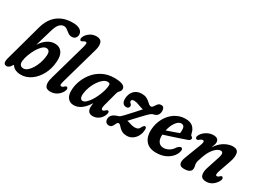

<svg xmlns="http://www.w3.org/2000/svg" viewBox="-38 -1356 2673 1992"><g transform="rotate(30 1298.5 -360.0)"><path d="M260 -539.5 201 -339.5Q233.5 -391 275.2 -419.5Q317 -448 365 -448Q420.5 -448 450 -407.8Q479.5 -367.5 472.5 -290.5Q466.5 -207 430.2 -139Q394 -71 337.8 -30.8Q281.5 9.5 216 9.5Q178.5 9.5 149.5 -3.8Q120.5 -17 105 -44.5L81.5 -12.5Q64 6 44 6Q-5.5 6 15 -69.5L136 -510Q165.5 -617 236.5 -672.8Q307.5 -728.5 417 -728.5Q475.5 -728.5 505.2 -707.5Q535 -686.5 535 -654Q535 -629 519.8 -612Q504.5 -595 477.5 -595Q453 -595 433 -609.2Q413 -623.5 394.5 -638Q376 -652.5 356 -652.5Q326 -652.5 302 -627.5Q278 -602.5 260 -539.5ZM311 -363.5Q286.5 -363.5 261.5 -339.2Q236.5 -315 215.2 -278Q194 -241 179.2 -201Q164.5 -161 160.5 -128.5Q155.5 -94 168.5 -77Q181.5 -60 207 -60Q232.5 -60 256.2 -80.8Q280 -101.5 299.8 -134.2Q319.5 -167 332.5 -205Q345.5 -243 349.5 -277.5Q357 -326.5 345.5 -345Q334 -363.5 311 -363.5Z M761.5 -600.5 636 -157Q626 -122.5 627.2 -109.2Q628.5 -96 640.5 -96Q648.5 -96 656.5 -99.8Q664.5 -103.5 674 -114.5Q683.5 -123 692.5 -122Q703 -121 706.8 -107.2Q710.5 -93.5 698.5 -70Q679.5 -34.5 645.5 -12.8Q611.5 9 567.5 9Q518.5 9 505.8 -26Q493 -61 510 -120.5L635.5 -562.5Q645 -597 643.8 -610.5Q642.5 -624 630.5 -624Q619 -624 603.5 -613.5Q589.5 -603.5 582 -605.5Q572 -606.5 568.8 -620Q565.5 -633.5 577.5 -656.5Q595.5 -688 628 -708.5Q660.5 -729 701 -729Q751 -729 764.5 -694Q778 -659 761.5 -600.5Z M1127 -154Q1118.5 -122 1122 -108.2Q1125.5 -94.5 1137 -94.5Q1151 -94.5 1170 -115Q1179 -123 1186.5 -121.5Q1210 -119 1194.5 -75Q1178.5 -35 1146.2 -13Q1114 9 1077.5 9Q1044 9 1028 -9.2Q1012 -27.5 1012 -59Q1012 -70.5 1013 -83.2Q1014 -96 1017 -112Q942 9 849.5 9Q801 9 774.2 -27.2Q747.5 -63.5 754 -135Q758.5 -187.5 781 -242.5Q803.5 -297.5 844 -344Q884.5 -390.5 942.8 -419.2Q1001 -448 1077.5 -448Q1149 -448 1179.8 -431.2Q1210.5 -414.5 1207.5 -385.5Q1206 -370.5 1199 -362Q1192 -353.5 1183.8 -343.8Q1175.5 -334 1170.5 -316ZM876.5 -150Q871.5 -113.5 880.8 -94.5Q890 -75.5 906.5 -75.5Q926.5 -75.5 948.2 -94.8Q970 -114 990.2 -145.2Q1010.5 -176.5 1027 -213.5Q1043.5 -250.5 1053.8 -286.5Q1064 -322.5 1065 -351Q1066 -364.5 1059.8 -371.5Q1053.5 -378.5 1035.5 -378.5Q1010.5 -378.5 984.8 -358.5Q959 -338.5 936.2 -305.2Q913.5 -272 897.5 -231.5Q881.5 -191 876.5 -150Z M1619.5 -141.5Q1618 -98.5 1599.8 -64.5Q1581.5 -30.5 1551.8 -10.8Q1522 9 1485.5 9Q1452 9 1430.2 -2Q1408.5 -13 1394.8 -27.2Q1381 -41.5 1370.8 -52.5Q1360.5 -63.5 1349.5 -63.5Q1338.5 -63.5 1331.8 -52.5Q1325 -41.5 1318.8 -27.2Q1312.5 -13 1301.8 -2Q1291 9 1271 9Q1248 9 1235.5 -5Q1223 -19 1223 -41.5Q1223 -70 1242.2 -90.8Q1261.5 -111.5 1309.5 -125.5Q1319.5 -128.5 1329.5 -136.2Q1339.5 -144 1356.8 -162.2Q1374 -180.5 1405 -214.5Q1436.5 -249 1457.5 -272Q1478.5 -295 1494 -313Q1465.5 -319 1431.2 -332.5Q1397 -346 1373.5 -346Q1354.5 -346 1347.2 -339.2Q1340 -332.5 1340 -323Q1340 -312.5 1351.5 -303.5Q1366 -292.5 1366 -276Q1366 -261.5 1355.8 -253.8Q1345.5 -246 1331 -246Q1307.5 -246 1292.8 -263.2Q1278 -280.5 1278 -312.5Q1278 -348.5 1292.2 -379.5Q1306.5 -410.5 1335.2 -429.2Q1364 -448 1407 -448Q1439 -448 1460.8 -437.8Q1482.5 -427.5 1497.5 -414Q1512.5 -400.5 1524.8 -390.2Q1537 -380 1550 -380Q1562 -380 1570.2 -390.2Q1578.5 -400.5 1586.8 -414Q1595 -427.5 1606.8 -437.8Q1618.5 -448 1637.5 -448Q1658.5 -448 1667.8 -434.2Q1677 -420.5 1677 -397.5Q1677 -367.5 1662 -348Q1647 -328.5 1615 -322.5Q1605.5 -321 1593.8 -313.5Q1582 -306 1561.8 -286.5Q1541.5 -267 1506.5 -229Q1472.5 -193 1452 -170.8Q1431.5 -148.5 1414.5 -129.5Q1437.5 -125.5 1461.8 -116.8Q1486 -108 1514 -108Q1537.5 -108 1552.5 -117.8Q1567.5 -127.5 1576 -151Q1584.5 -163.5 1590.2 -168Q1596 -172.5 1602.5 -172.5Q1620 -172 1619.5 -141.5Z M2053 -138Q2048 -103.5 2020.8 -69.5Q1993.5 -35.5 1946.8 -13.2Q1900 9 1836 9Q1751 9 1710.2 -41Q1669.5 -91 1673.5 -170.5Q1677.5 -248.5 1711.8 -312Q1746 -375.5 1802.5 -412.8Q1859 -450 1929.5 -450Q1988 -450 2018.8 -421Q2049.5 -392 2057.5 -346Q2060.5 -334.5 2063.2 -330.2Q2066 -326 2071.5 -323Q2084 -318 2085.5 -305Q2086.5 -294 2078.8 -285Q2071 -276 2049.5 -269.5Q2017 -258 1972.2 -243Q1927.5 -228 1881.8 -213.2Q1836 -198.5 1800 -187V-186.5Q1796 -131.5 1817 -102.2Q1838 -73 1879 -73Q1908 -73 1939.2 -89.8Q1970.5 -106.5 1994 -144.5Q2021.5 -174.5 2038.5 -170Q2057.5 -165.5 2053 -138ZM1913.5 -386Q1881.5 -386 1851.5 -345.2Q1821.5 -304.5 1808 -241.5Q1842 -253 1881.5 -266.8Q1921 -280.5 1951.5 -292Q1954.5 -309.5 1954.5 -335Q1954.5 -358.5 1944.2 -372.2Q1934 -386 1913.5 -386Z M2135 -322Q2121 -322.5 2118.5 -337.8Q2116 -353 2128 -371.5Q2150 -406.5 2187.2 -427.2Q2224.5 -448 2264 -448Q2327.5 -448 2327.5 -395.5Q2327.5 -382 2321.5 -365.5Q2315.5 -349 2306.5 -327Q2352.5 -393.5 2403.2 -420.8Q2454 -448 2498.5 -448Q2554 -448 2563.5 -405Q2573 -362 2549.5 -296L2500 -153.5Q2480 -96 2505 -96Q2512 -96 2519.5 -100Q2527 -104 2538.5 -115.5Q2546.5 -123 2554 -121Q2564 -120 2568 -106.8Q2572 -93.5 2560.5 -71Q2538.5 -33 2506.8 -12Q2475 9 2435 9Q2382.5 9 2370.2 -27.2Q2358 -63.5 2376 -118.5L2427 -275Q2450.5 -346.5 2408.5 -346.5Q2376 -346.5 2338 -305.8Q2300 -265 2274.5 -192.5Q2260.5 -153.5 2255.8 -136Q2251 -118.5 2251 -105.5Q2251 -90.5 2254.8 -77.8Q2258.5 -65 2258.5 -48.5Q2258.5 9 2170 9Q2080 9 2127 -106L2195.5 -285.5Q2209 -320 2208 -334.2Q2207 -348.5 2193 -348.5Q2177 -348.5 2154.5 -328.5Q2144.5 -320 2135 -322Z"/></g></svg>

Font: Fraunces 144pt S100 SemiBold
Style: Italic
Weight: 600
Italic angle: -16°
Version: Version 1.000; ttfautohint (v1.8.3)